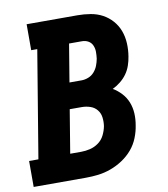

<svg xmlns="http://www.w3.org/2000/svg" viewBox="-82 -805 765 874"><g transform="rotate(-10 300.0 -367.5)"><path d="M3 0V-120H46L128 -615H100V-735H335Q365 -735 395 -730Q425 -725 450 -711.5Q475 -698 494 -676.5Q513 -655 523 -628Q533 -601 534.5 -570.5Q536 -540 531 -510Q528 -490 521 -469.5Q514 -449 501.5 -431.5Q489 -414 471.5 -400Q454 -386 435 -377Q457 -364 474.5 -345Q492 -326 501.5 -302Q511 -278 512.5 -251Q514 -224 509 -196Q505 -168 493.5 -139Q482 -110 462 -86.5Q442 -63 415.5 -45.5Q389 -28 360 -17.5Q331 -7 302 -3.5Q273 0 244 0ZM246 -440H302Q317 -440 333 -446Q349 -452 360.5 -465Q372 -478 378 -493.5Q384 -509 387 -525Q389 -541 389 -556.5Q389 -572 383 -586Q377 -600 364 -607.5Q351 -615 335 -615H275ZM193 -120H244Q264 -120 285 -125Q306 -130 324 -143Q342 -156 352 -176Q362 -196 366 -217Q369 -237 366.5 -257Q364 -277 352 -292Q340 -307 321 -313.5Q302 -320 281 -320H226Z"/></g></svg>

Font: Iosevka Slab Heavy Extended
Style: Italic
Weight: 900
Width: 7
Italic angle: -9°
Monospace: yes
Designer: Belleve Invis
Foundry: Belleve Invis
Version: Version 11.1.0; ttfautohint (v1.8.3)